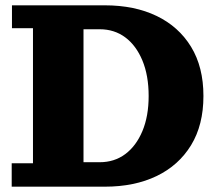

<svg xmlns="http://www.w3.org/2000/svg" viewBox="-20 -702 819 722"><path d="M294 0V-92H355Q410 -92 451 -122.5Q492 -153 515.5 -209Q539 -265 539 -341Q539 -418 515.5 -474.5Q492 -531 451 -561.5Q410 -592 355 -592H294V-682H374Q486 -682 569 -642Q652 -602 698.5 -526Q745 -450 745 -341Q745 -232 698.5 -156Q652 -80 569 -40Q486 0 374 0ZM24 0V-88H104V-596H25V-682H294V0Z"/></svg>

Font: Montagu Slab
Style: Bold
Weight: 700
Designer: Florian Karsten
Foundry: Florian Karsten
Version: Version 1.000